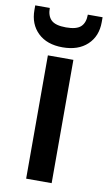

<svg xmlns="http://www.w3.org/2000/svg" viewBox="-105 -802 474 845"><g transform="rotate(10 132.5 -379.0)"><path d="M189 -551V0H75V-551ZM283 -736Q283 -673 242.5 -635Q202 -597 132 -597Q62 -597 22 -635.5Q-18 -674 -18 -737V-758H47Q47 -722 66 -704Q85 -686 132 -686Q179 -686 198 -704Q217 -722 217 -758H283Z"/></g></svg>

Font: Poppins-tnum Medium
Style: Regular
Weight: 500
Designer: Ninad Kale (Devanagari), Jonny Pinhorn (Latin)
Foundry: Indian Type Foundry
Version: Version 4.004